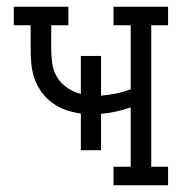

<svg xmlns="http://www.w3.org/2000/svg" viewBox="-20 -550 540 570"><path d="M317 0V-55H368V-231Q347 -224 325 -219Q303 -214 280 -212V-104H220V-213Q197 -216 175.5 -223.5Q154 -231 135.5 -244.5Q117 -258 103.5 -276.5Q90 -295 82.5 -316.5Q75 -338 73 -360.5Q71 -383 71 -406V-475H21V-530H183V-475H132V-406Q132 -384 135 -362Q138 -340 149.5 -321Q161 -302 179.5 -289.5Q198 -277 220 -271V-384H280V-266Q303 -268 325 -272.5Q347 -277 368 -285V-475H317V-530H479V-475H429V-55H479V0Z"/></svg>

Font: Iosevka Slab Light
Style: Regular
Weight: 300
Monospace: yes
Designer: Belleve Invis
Foundry: Belleve Invis
Version: Version 11.1.0; ttfautohint (v1.8.3)